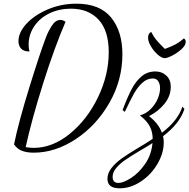

<svg xmlns="http://www.w3.org/2000/svg" viewBox="-20 -740 1026 1040"><path d="M56 42Q82 -83 139.5 -268.5Q197 -454 229 -538Q241 -570 261 -601Q281 -632 307 -632Q321 -632 335 -622Q275 -483 213.5 -288Q152 -93 119 57Q143 61 162 61Q265 61 359 -16Q453 -93 511 -213.5Q569 -334 569 -457Q569 -574 514 -633.5Q459 -693 364 -693Q300 -693 247.5 -667.5Q195 -642 165 -597Q135 -552 135 -498Q135 -476 140 -461Q109 -461 94.5 -476.5Q80 -492 80 -517Q80 -564 123 -611Q166 -658 238.5 -689Q311 -720 394 -720Q521 -720 582 -645Q643 -570 643 -446Q643 -306 572.5 -183Q502 -60 390.5 13.5Q279 87 163 87Q127 87 100.5 77.5Q74 68 56 42ZM562 229Q562 198 584 170Q606 142 639 118.5Q672 95 730 60Q772 36 807 12Q807 -25 791.5 -55Q776 -85 738 -115Q771 -124 796 -149Q821 -174 834 -204.5Q847 -235 847 -262Q847 -285 837 -300Q827 -315 808 -315Q777 -315 751.5 -292Q726 -269 706 -233.5Q686 -198 656 -134L644 -144Q670 -213 693 -257Q716 -301 747.5 -327Q779 -353 822 -353Q857 -353 881 -330.5Q905 -308 905 -271Q905 -220 871 -178Q837 -136 787 -111Q839 -71 857 -21Q943 -86 968 -162L979 -150Q954 -71 863 -2Q867 11 867 31Q867 90 832.5 148.5Q798 207 742.5 243.5Q687 280 628 280Q562 280 562 229ZM806 35Q762 63 740 75Q686 107 657.5 127Q629 147 609.5 170Q590 193 590 218Q590 235 598.5 243Q607 251 621 251Q648 251 690 224Q732 197 766 148Q800 99 806 35ZM782 -536Q782 -559 799 -567Q812 -541 829 -521Q846 -501 873 -475Q907 -487 931 -500Q955 -513 976 -532Q986 -526 986 -513Q986 -495 964 -474.5Q942 -454 914 -439.5Q886 -425 872 -425Q856 -425 834.5 -444Q813 -463 797.5 -489Q782 -515 782 -536Z"/></svg>

Font: Dancing Script
Style: Regular
Weight: 400
Designer: Pablo Impallari
Foundry: Pablo Impallari
Version: Version 2.000